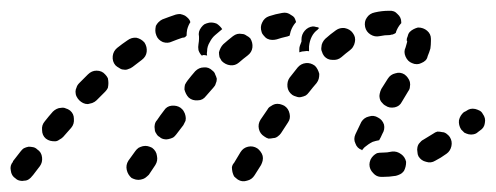

<svg xmlns="http://www.w3.org/2000/svg" viewBox="-36 -301 920 356"><path d="M451 -3Q452 -8 451 -12Q450 -16 447 -20Q444 -24 441 -26Q433 -31 424 -29Q415 -27 410 -19L398 1Q395 4 394 9Q394 13 395 18Q396 22 398 26Q401 29 405 32Q413 37 422 34Q431 32 436 24L448 5Q450 1 451 -3ZM38 7Q43 0 42 -9Q41 -19 33 -24Q30 -27 26 -28Q21 -29 17 -29Q12 -28 8 -26Q5 -24 2 -20Q-5 -11 -12 -2Q-12 -2 -12 -1Q-18 6 -16 15Q-15 25 -7 30Q-4 33 1 34Q5 35 9 34Q14 34 18 31Q21 29 24 25Q24 25 25 24Q31 16 38 7ZM255 -12Q254 -21 246 -27Q242 -29 238 -30Q234 -31 229 -30Q225 -29 221 -27Q217 -24 215 -21L202 -3Q197 5 199 14Q201 23 208 29Q212 31 216 32Q221 33 225 32Q230 31 233 29Q237 26 240 23L252 5Q257 -3 255 -12ZM698 25Q702 24 706 22Q710 20 713 16Q715 12 716 8Q717 4 717 -1Q715 -10 708 -15Q700 -21 691 -20Q682 -18 673 -18H672Q667 -18 663 -17Q659 -15 656 -12Q653 -9 651 -5Q649 0 649 4Q649 13 656 20Q662 27 671 27H673Q686 27 698 25ZM801 -30Q803 -39 798 -47Q796 -50 792 -53Q788 -56 784 -56Q780 -57 775 -57Q771 -56 767 -53Q757 -47 749 -42Q745 -40 742 -36Q739 -33 738 -28Q737 -24 738 -19Q738 -15 740 -11Q745 -3 754 -1Q763 2 771 -3Q781 -8 792 -16Q799 -21 801 -30ZM623 -35Q619 -43 623 -52Q627 -61 634 -75Q639 -83 648 -85Q657 -88 665 -83Q673 -79 676 -70Q678 -61 673 -53Q670 -46 667 -41Q661 -40 655 -38Q647 -34 640 -28Q637 -25 635 -22Q635 -22 635 -22Q635 -22 635 -23Q626 -26 623 -35ZM101 -81Q101 -90 94 -96Q90 -99 86 -100Q82 -102 77 -101Q73 -101 69 -99Q65 -97 62 -94Q54 -85 47 -76Q41 -69 42 -60Q42 -50 49 -44Q53 -41 57 -40Q61 -39 66 -39Q70 -39 74 -42Q78 -44 81 -47Q89 -56 96 -64Q102 -71 101 -81ZM308 -77Q309 -82 308 -86Q307 -91 305 -94Q303 -98 299 -101Q292 -106 282 -105Q273 -104 268 -96Q261 -87 255 -78Q252 -75 251 -70Q250 -66 251 -61Q251 -57 254 -53Q256 -49 260 -47Q263 -44 268 -43Q272 -42 276 -43Q281 -44 285 -46Q288 -48 291 -52Q298 -61 304 -69Q306 -73 308 -77ZM501 -90Q499 -100 491 -105Q487 -107 483 -108Q478 -109 474 -108Q470 -107 466 -104Q462 -102 460 -98L447 -79Q442 -71 444 -62Q446 -53 454 -48Q458 -45 462 -44Q466 -44 471 -45Q475 -45 479 -48Q483 -51 485 -54L498 -74Q503 -81 501 -90ZM863 -73Q865 -82 859 -90Q857 -94 853 -96Q849 -98 845 -99Q840 -100 836 -99Q832 -98 828 -95L824 -93Q817 -87 815 -78Q814 -69 819 -61Q822 -58 825 -55Q829 -53 833 -52Q838 -51 842 -52Q847 -53 850 -56L854 -59Q862 -64 863 -73ZM668 -127Q667 -123 668 -119Q669 -114 672 -111Q675 -107 679 -105Q686 -100 696 -102Q705 -104 709 -112L721 -132Q724 -136 724 -140Q725 -144 724 -149Q723 -153 720 -157Q718 -160 714 -163Q706 -168 697 -165Q688 -163 683 -155L671 -136Q669 -132 668 -127ZM164 -138Q165 -143 165 -147Q165 -151 164 -156Q162 -160 159 -163Q153 -170 143 -170Q134 -170 127 -163Q119 -155 111 -147Q107 -143 106 -139Q104 -135 104 -131Q104 -126 106 -122Q108 -118 111 -115Q114 -112 118 -110Q122 -108 127 -108Q131 -109 135 -110Q140 -112 143 -115Q151 -123 159 -131Q162 -134 164 -138ZM364 -146Q366 -150 366 -155Q365 -159 363 -163Q362 -167 358 -170Q351 -177 342 -176Q333 -176 326 -169Q319 -161 312 -152Q309 -148 307 -144Q306 -140 306 -135Q307 -131 309 -127Q311 -123 314 -120Q321 -114 331 -115Q340 -115 346 -123Q353 -131 360 -139Q363 -142 364 -146ZM555 -155Q556 -159 556 -164Q555 -168 553 -172Q551 -176 548 -179Q540 -185 531 -184Q522 -183 516 -176Q509 -167 501 -157Q496 -150 497 -140Q498 -131 506 -125Q509 -123 513 -122Q518 -120 522 -121Q527 -122 531 -124Q534 -126 537 -130Q544 -139 551 -147Q554 -151 555 -155ZM236 -205Q237 -214 232 -222Q226 -229 217 -231Q208 -232 200 -226Q191 -220 181 -212Q174 -206 173 -197Q172 -187 178 -180Q181 -177 185 -175Q189 -172 193 -172Q198 -171 202 -173Q206 -174 210 -177Q219 -184 227 -190Q235 -196 236 -205ZM432 -213Q433 -222 428 -230Q425 -233 421 -235Q417 -238 413 -238Q408 -239 404 -238Q400 -237 396 -234Q387 -227 378 -219Q375 -216 373 -212Q371 -208 370 -204Q370 -200 371 -195Q373 -191 375 -188Q382 -181 391 -180Q400 -179 407 -185Q415 -192 423 -198Q431 -204 432 -213ZM718 -220Q717 -217 716 -213Q712 -205 716 -196Q720 -187 728 -184Q732 -182 737 -182Q741 -182 745 -184Q750 -186 753 -189Q756 -192 757 -197Q760 -204 762 -211Q763 -218 763 -225Q763 -227 763 -229Q763 -238 756 -244Q749 -250 739 -250Q735 -249 731 -247Q727 -245 724 -242Q721 -239 720 -234Q718 -230 718 -226Q719 -225 719 -225Q719 -223 718 -220ZM619 -215Q621 -218 622 -223Q623 -227 622 -232Q621 -236 618 -240Q613 -247 603 -249Q594 -250 587 -245Q577 -238 567 -229Q564 -226 562 -222Q560 -218 560 -214Q559 -209 561 -205Q562 -201 565 -197Q571 -190 580 -190Q590 -189 597 -195Q605 -202 613 -208Q617 -211 619 -215ZM338 -198Q334 -202 332 -208Q331 -214 332 -219Q333 -225 333 -229Q333 -231 333 -233Q332 -238 333 -242Q334 -246 337 -250Q340 -254 343 -256Q347 -258 352 -259Q359 -260 366 -257Q372 -253 376 -247Q370 -242 363 -236Q357 -231 353 -223Q348 -215 348 -206Q347 -202 348 -198Q344 -199 341 -199Q339 -198 338 -198ZM519 -204Q519 -207 519 -210Q519 -213 520 -216Q522 -221 523 -224Q523 -225 523 -226Q523 -226 523 -227Q523 -227 523 -228Q523 -237 529 -244Q535 -251 544 -252Q547 -252 550 -251Q553 -251 556 -249Q554 -248 553 -246Q546 -241 542 -233Q538 -225 537 -215Q537 -211 537 -206Q533 -207 529 -206Q524 -206 519 -204ZM298 -275Q294 -275 290 -274Q278 -270 265 -265Q261 -263 258 -260Q255 -257 253 -253Q252 -248 252 -244Q252 -240 254 -235Q257 -227 266 -223Q275 -220 283 -224Q293 -228 302 -231Q304 -231 307 -232Q309 -234 310 -235Q310 -241 311 -246Q313 -254 317 -260Q316 -264 313 -267Q310 -270 307 -272Q303 -274 298 -275ZM512 -259Q512 -259 513 -260Q512 -264 510 -268Q508 -271 504 -273Q500 -276 496 -277Q492 -278 487 -277Q475 -275 463 -271Q454 -268 450 -259Q446 -251 449 -242Q450 -238 453 -235Q456 -231 460 -229Q464 -227 469 -227Q473 -227 477 -228Q486 -231 495 -233Q497 -233 498 -234Q500 -234 501 -235Q502 -239 503 -243Q506 -252 512 -259ZM707 -257Q708 -258 708 -258Q708 -259 708 -259Q708 -259 708 -260Q708 -269 701 -275Q695 -282 685 -281Q672 -281 659 -278Q649 -276 644 -268Q639 -261 641 -251Q643 -242 651 -237Q659 -232 668 -234Q677 -236 687 -236Q690 -237 692 -237Q695 -238 698 -240Q698 -240 698 -241Q701 -250 707 -257Z"/></svg>

Font: FRB American Cursive Dashed Extrabold
Style: Bold Italic
Weight: 800
Italic angle: -25°
Version: Version 2.0;Modular Font Editor K font №1